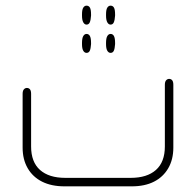

<svg xmlns="http://www.w3.org/2000/svg" viewBox="-20 -659 693 679"><path d="M270 -608Q270 -625 274.5 -632Q279 -639 286 -639Q294 -639 298 -632Q302 -625 302 -608V-604Q301 -588 297.5 -580Q294 -572 286 -572Q279 -572 274.5 -580Q270 -588 270 -604ZM355 -608Q355 -625 359.5 -632Q364 -639 371 -639Q379 -639 383 -632Q387 -625 387 -608V-604Q386 -588 382.5 -580Q379 -572 371 -572Q364 -572 359.5 -580Q355 -588 355 -604ZM286 -472Q279 -472 274.5 -479.5Q270 -487 270 -503V-507Q270 -524 274.5 -531.5Q279 -539 286 -539Q294 -539 298 -531.5Q302 -524 302 -507V-503Q301 -487 297.5 -479.5Q294 -472 286 -472ZM371 -472Q364 -472 359.5 -479.5Q355 -487 355 -503V-507Q355 -524 359.5 -531.5Q364 -539 371 -539Q379 -539 383 -531.5Q387 -524 387 -507V-503Q386 -487 382.5 -479.5Q379 -472 371 -472ZM446 0H208Q162 0 129 -16.5Q96 -33 78 -64Q60 -95 60 -137V-327Q60 -338 64.5 -343Q69 -348 75 -348Q82 -348 86 -343Q90 -338 90 -327V-141Q90 -86 121.5 -58Q153 -30 211 -30H442Q500 -30 531.5 -58Q563 -86 563 -141V-359Q563 -370 567.5 -375Q572 -380 578 -380Q585 -380 589 -375Q593 -370 593 -359V-137Q593 -95 575 -64Q557 -33 524.5 -16.5Q492 0 446 0Z"/></svg>

Font: Beiruti ExtraLight
Style: Regular
Weight: 250
Designer: Arlette Boutros
Foundry: Boutros
Version: Version 1.41